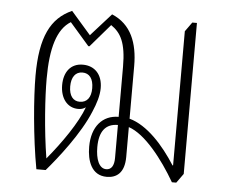

<svg xmlns="http://www.w3.org/2000/svg" viewBox="-45 -604 782 660"><g transform="rotate(5 346.5 -274.0)"><path d="M346 5C380 5 407 -14 407 -69V-172C464 -153 527 -72 571 4H586L609 -28V-549H593L570 -517V-54H568C526 -120 469 -184 407 -201V-383C407 -462 383 -525 316 -553L246 -475L178 -553C106 -521 72 -454 72 -320C72 -246 83 -107 103 0H135C173 -44 246 -136 278 -215C290 -243 299 -271 299 -297C299 -344 272 -372 231 -372C189 -372 166 -341 166 -296C166 -251 190 -219 228 -219C237 -219 246 -221 254 -227C234 -172 183 -99 134 -40C118 -139 111 -250 111 -313C111 -419 131 -486 177 -514L244 -437H248L316 -516C350 -493 369 -460 369 -377V-204C314 -204 277 -163 277 -93C277 -45 293 5 346 5ZM231 -244C208 -244 194 -262 194 -294C194 -326 208 -345 232 -345C256 -345 270 -327 270 -294C270 -262 256 -244 231 -244ZM342 -21C317 -21 305 -53 305 -94C305 -149 327 -176 369 -176V-62C369 -36 360 -21 342 -21Z"/></g></svg>

Font: Noto Serif Thai ExtraCondensed ExtraLight
Style: Regular
Weight: 200
Width: 2
Designer: Monotype Design Team
Foundry: Monotype Imaging Inc.
Version: Version 2.002